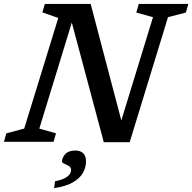

<svg xmlns="http://www.w3.org/2000/svg" viewBox="-42 -718 974 972"><path d="M584.5 -61.5 559.5 -67 732.5 -631 648 -654.5 660.5 -698H911.5L899 -654.5L808.5 -631L614.5 2H483.5L313 -635.5L330.5 -633L157 -67L241.5 -43L229 0H-22L-10 -43L80.5 -67L253 -627L172.5 -655.5L185 -698H417ZM272 100Q272 80.5 288.5 62.2Q305 44 339 44Q364.5 44 379 57.5Q393.5 71 393.5 99.5Q393.5 127.5 379 155Q364.5 182.5 329.5 203.8Q294.5 225 232 234.5L236.5 199.5Q270 193 287.5 183.2Q305 173.5 311.5 163Q318 152.5 318 142.5Q318 129.5 306.5 122.5Q295 115.5 283.5 110.8Q272 106 272 100Z"/></svg>

Font: Newsreader 9pt Medium
Style: Italic
Weight: 500
Italic angle: -17°
Designer: Hugues Gentile
Foundry: Production Type
Version: Version 1.003